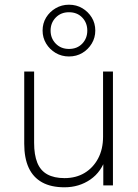

<svg xmlns="http://www.w3.org/2000/svg" viewBox="-20 -788 585 816"><path d="M254 8Q197 8 159 -13Q121 -34 102 -75Q83 -116 83 -177V-484H125V-181Q125 -130 138.5 -96.5Q152 -63 181 -47Q210 -31 254 -31Q303 -31 339.5 -53Q376 -75 397 -114.5Q418 -154 418 -207V-484H460V0H419V-121H431Q412 -58 364 -25Q316 8 254 8ZM273 -548Q242 -548 216.5 -563Q191 -578 176 -603Q161 -628 161 -658Q161 -689 176 -713.5Q191 -738 216.5 -753Q242 -768 273 -768Q305 -768 330 -753Q355 -738 370 -713.5Q385 -689 385 -658Q385 -628 370 -603Q355 -578 330 -563Q305 -548 273 -548ZM273 -580Q308 -580 329.5 -602.5Q351 -625 351 -658Q351 -691 329.5 -713.5Q308 -736 273 -736Q239 -736 217 -713.5Q195 -691 195 -658Q195 -625 217 -602.5Q239 -580 273 -580Z"/></svg>

Font: Nunito Sans 12pt ExtraLight ExtraLight
Style: Regular
Weight: 250
Version: Version 3.101;gftools[0.9.27]